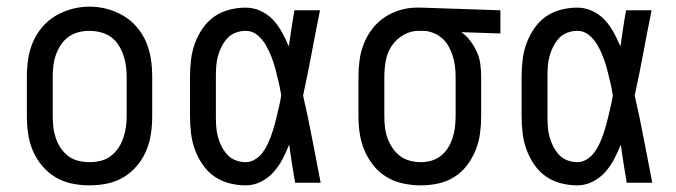

<svg xmlns="http://www.w3.org/2000/svg" viewBox="-20 -551 2040 579"><path d="M250 8Q223 8 196.5 2.5Q170 -3 147.5 -16.5Q125 -30 107.5 -50.5Q90 -71 79.5 -95.5Q69 -120 65 -146.5Q61 -173 61 -200V-320Q61 -347 65 -373.5Q69 -400 79.5 -424.5Q90 -449 107.5 -469.5Q125 -490 148 -503.5Q171 -517 197 -524Q223 -531 250 -531Q277 -531 303 -524Q329 -517 352 -503.5Q375 -490 392.5 -469.5Q410 -449 420.5 -424.5Q431 -400 435 -373.5Q439 -347 439 -320V-200Q439 -173 435 -146.5Q431 -120 420.5 -95.5Q410 -71 392.5 -50.5Q375 -30 352.5 -16.5Q330 -3 303.5 2.5Q277 8 250 8ZM250 -62Q267 -62 283.5 -66Q300 -70 313.5 -80Q327 -90 336.5 -104Q346 -118 351.5 -134Q357 -150 359.5 -166.5Q362 -183 362 -200V-320Q362 -337 359.5 -354Q357 -371 351.5 -386.5Q346 -402 336.5 -416.5Q327 -431 313 -440.5Q299 -450 282 -454Q265 -458 248 -458Q232 -458 215.5 -453.5Q199 -449 185.5 -439Q172 -429 163 -415Q154 -401 148.5 -385.5Q143 -370 141 -353.5Q139 -337 139 -320V-200Q139 -183 141 -166.5Q143 -150 148.5 -134Q154 -118 163.5 -104Q173 -90 186.5 -80Q200 -70 216.5 -66Q233 -62 250 -62Z M721 8Q696 8 671 1.5Q646 -5 625.5 -19.5Q605 -34 590.5 -55.5Q576 -77 567.5 -100.5Q559 -124 556 -149.5Q553 -175 553 -200V-320Q553 -345 556 -370.5Q559 -396 567.5 -419.5Q576 -443 590.5 -464.5Q605 -486 625.5 -500.5Q646 -515 671 -521.5Q696 -528 721 -528Q744 -528 766 -518Q788 -508 804 -490.5Q820 -473 831 -452.5Q842 -432 851 -411Q855 -438 859 -465.5Q863 -493 868 -520H945Q932 -456 920 -391.5Q908 -327 894 -263Q909 -198 921.5 -132Q934 -66 947 0H870Q865 -29 860.5 -57.5Q856 -86 852 -115Q843 -92 832 -71Q821 -50 805 -32Q789 -14 767 -3Q745 8 721 8ZM721 -62Q736 -62 749.5 -70.5Q763 -79 772 -91Q781 -103 787.5 -117Q794 -131 799 -145.5Q804 -160 808 -174.5Q812 -189 815.5 -204Q819 -219 822.5 -234Q826 -249 828 -264Q825 -283 820.5 -302.5Q816 -322 811 -341Q806 -360 799 -378.5Q792 -397 782 -414.5Q772 -432 756.5 -445Q741 -458 721 -458Q706 -458 691 -452.5Q676 -447 665.5 -435.5Q655 -424 648 -410Q641 -396 637 -381Q633 -366 632 -350.5Q631 -335 631 -320V-200Q631 -185 632 -169.5Q633 -154 637 -139Q641 -124 648 -110Q655 -96 665.5 -84.5Q676 -73 691 -67.5Q706 -62 721 -62Z M1249 8Q1223 8 1196.5 2.5Q1170 -3 1147 -16.5Q1124 -30 1107 -51Q1090 -72 1079.5 -96.5Q1069 -121 1065 -147Q1061 -173 1061 -200V-320Q1061 -346 1064.5 -371Q1068 -396 1077.5 -420Q1087 -444 1103 -464.5Q1119 -485 1140 -499Q1161 -513 1186 -520.5Q1211 -528 1236 -528Q1240 -528 1243.5 -528Q1247 -528 1250 -528L1489 -520V-450L1371 -454Q1387 -443 1398.5 -427.5Q1410 -412 1418 -394.5Q1426 -377 1428.5 -358Q1431 -339 1431 -320V-200Q1431 -174 1427.5 -148Q1424 -122 1414 -97.5Q1404 -73 1388 -52Q1372 -31 1349.5 -17Q1327 -3 1301 2.5Q1275 8 1249 8ZM1249 -62Q1265 -62 1281 -66.5Q1297 -71 1310 -81.5Q1323 -92 1331.5 -106Q1340 -120 1345 -135.5Q1350 -151 1352 -167.5Q1354 -184 1354 -200V-320Q1354 -336 1352 -351.5Q1350 -367 1345.5 -381.5Q1341 -396 1333.5 -410Q1326 -424 1314.5 -434.5Q1303 -445 1288.5 -451Q1274 -457 1259 -458H1250Q1248 -458 1246 -458Q1244 -458 1242 -458Q1218 -458 1196.5 -445.5Q1175 -433 1161.5 -413Q1148 -393 1143.5 -368.5Q1139 -344 1139 -320V-200Q1139 -183 1141 -166.5Q1143 -150 1148.5 -134.5Q1154 -119 1163.5 -105Q1173 -91 1186 -81Q1199 -71 1215.5 -66.5Q1232 -62 1249 -62Z M1721 8Q1696 8 1671 1.5Q1646 -5 1625.5 -19.5Q1605 -34 1590.5 -55.5Q1576 -77 1567.5 -100.5Q1559 -124 1556 -149.5Q1553 -175 1553 -200V-320Q1553 -345 1556 -370.5Q1559 -396 1567.5 -419.5Q1576 -443 1590.5 -464.5Q1605 -486 1625.5 -500.5Q1646 -515 1671 -521.5Q1696 -528 1721 -528Q1744 -528 1766 -518Q1788 -508 1804 -490.5Q1820 -473 1831 -452.5Q1842 -432 1851 -411Q1855 -438 1859 -465.5Q1863 -493 1868 -520H1945Q1932 -456 1920 -391.5Q1908 -327 1894 -263Q1909 -198 1921.5 -132Q1934 -66 1947 0H1870Q1865 -29 1860.5 -57.5Q1856 -86 1852 -115Q1843 -92 1832 -71Q1821 -50 1805 -32Q1789 -14 1767 -3Q1745 8 1721 8ZM1721 -62Q1736 -62 1749.5 -70.5Q1763 -79 1772 -91Q1781 -103 1787.5 -117Q1794 -131 1799 -145.5Q1804 -160 1808 -174.5Q1812 -189 1815.5 -204Q1819 -219 1822.5 -234Q1826 -249 1828 -264Q1825 -283 1820.5 -302.5Q1816 -322 1811 -341Q1806 -360 1799 -378.5Q1792 -397 1782 -414.5Q1772 -432 1756.5 -445Q1741 -458 1721 -458Q1706 -458 1691 -452.5Q1676 -447 1665.5 -435.5Q1655 -424 1648 -410Q1641 -396 1637 -381Q1633 -366 1632 -350.5Q1631 -335 1631 -320V-200Q1631 -185 1632 -169.5Q1633 -154 1637 -139Q1641 -124 1648 -110Q1655 -96 1665.5 -84.5Q1676 -73 1691 -67.5Q1706 -62 1721 -62Z"/></svg>

Font: Iosevka Slab
Style: Regular
Weight: 400
Monospace: yes
Designer: Belleve Invis
Foundry: Belleve Invis
Version: Version 11.2.4; ttfautohint (v1.8.3)